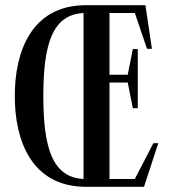

<svg xmlns="http://www.w3.org/2000/svg" viewBox="-20 -720 662 740"><path d="M499.5 -30H402V-402H472.3L492 -303H511V-531H492L472.3 -432H402V-670H499.7L546.5 -532H565.5L540.5 -700H302V-699.9C101.9 -694.4 37 -523.1 37 -350C37 -176.9 101.9 -5.6 302 -0.1V0H535L590 -168H571ZM147 -350C147 -552.4 183 -663.9 302 -669.8V-30.2C183 -36.1 147 -147.6 147 -350Z"/></svg>

Font: Picaflor 12 pt
Style: Regular
Weight: 400
Designer: Ariel Martín Pérez
Foundry: Tunera Type Foundry
Version: Version 1.000;hotconv 1.0.109;makeotfexe 2.5.65596